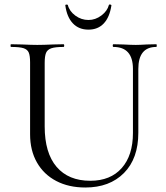

<svg xmlns="http://www.w3.org/2000/svg" viewBox="-20 -822 738 855"><path d="M485 -613Q482 -613 482 -619Q482 -625 485 -625L528 -624Q564 -622 585 -622Q602 -622 634 -624L676 -625Q678 -625 678 -619Q678 -613 676 -613Q596 -613 596 -515V-231Q596 -116 532 -51.5Q468 13 360 13Q286 13 230.5 -16Q175 -45 144.5 -98.5Q114 -152 114 -224V-544Q114 -574 108 -588Q102 -602 84.5 -607.5Q67 -613 29 -613Q27 -613 27 -619Q27 -625 29 -625L78 -624Q120 -622 146 -622Q173 -622 217 -624L263 -625Q266 -625 266 -619Q266 -613 263 -613Q226 -613 208.5 -607Q191 -601 185 -586.5Q179 -572 179 -542V-259Q179 -141 232 -79Q285 -17 382 -17Q472 -17 522 -73.5Q572 -130 572 -230V-515Q572 -613 485 -613ZM271 -797Q270 -801 275 -801.5Q280 -802 282 -800Q289 -772 315.5 -752.5Q342 -733 374 -733Q405 -733 431.5 -753Q458 -773 465 -800Q465 -802 469 -802Q472 -802 474.5 -800.5Q477 -799 476 -797Q468 -745 442 -717.5Q416 -690 374 -690Q331 -690 304.5 -718Q278 -746 271 -797Z"/></svg>

Font: Cormorant Unicase
Style: Regular
Weight: 400
Designer: Christian Thalmann (Catharsis Fonts)
Foundry: Catharsis Fonts
Version: Version 4.000